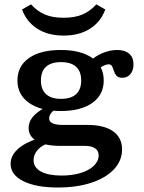

<svg xmlns="http://www.w3.org/2000/svg" viewBox="-20 -654 650 867"><path d="M240.5 192.7Q142.5 192.7 85.2 164Q27.9 135.2 27.9 85.7Q27.9 49.6 59.1 20.4Q90.2 -8.9 151.2 -28.9L203.4 -8.6Q170.1 0.6 150.8 22.1Q131.6 43.6 131.6 68.9Q131.6 102.4 164.8 120.6Q198 138.7 257.8 138.7Q306.8 138.7 344.6 127Q382.3 115.4 403.9 94.5Q425.4 73.6 425.4 47.6Q425.4 26.7 409.3 15.7Q393.3 4.7 363.5 4.7H251.4Q184.2 4.7 146.7 -16.6Q109.2 -37.9 109.2 -75.8Q109.2 -101.6 125.6 -123.1Q142 -144.5 177.4 -165.1L226.3 -158.3Q214.1 -149.3 208 -139.4Q201.9 -129.5 201.9 -118.7Q201.9 -104.5 217.6 -97.2Q233.2 -89.9 262.4 -89.9H374.1Q449.9 -89.9 490.5 -61.3Q531.2 -32.7 531.2 20.9Q531.2 71.5 494.6 110.5Q457.9 149.5 392.6 171.1Q327.4 192.7 240.5 192.7ZM254.2 -152.7Q163.1 -152.7 110.9 -189.6Q58.7 -226.5 58.7 -290.7Q58.7 -355.3 110.7 -391.8Q162.7 -428.3 254.2 -428.3Q345.7 -428.3 397.1 -391.9Q448.4 -355.4 448.4 -290.7Q448.4 -226.1 397.1 -189.4Q345.7 -152.7 254.2 -152.7ZM255.1 -207.6Q300.4 -207.6 323.5 -228.6Q346.6 -249.6 346.6 -290.7Q346.6 -331.8 323.5 -352.7Q300.4 -373.5 255.1 -373.5Q211.1 -373.5 187.9 -352.7Q164.8 -331.8 164.8 -290.7Q164.8 -250.1 187.9 -228.8Q211.1 -207.6 255.1 -207.6ZM532.9 -302.8Q514.3 -302.8 506.2 -312Q498.1 -321.2 494.4 -333.2Q490.7 -345.2 486.2 -354.4Q481.6 -363.6 470.7 -363.6Q463.4 -363.6 453.8 -360Q444.2 -356.3 434.6 -349.4Q425 -342.6 415.4 -332L385.8 -376.8Q409.7 -400.6 443.5 -414.5Q477.4 -428.3 509.2 -428.3Q544.2 -428.3 563.5 -411.4Q582.8 -394.5 582.8 -363.5Q582.8 -336.2 569 -319.5Q555.2 -302.8 532.9 -302.8ZM267.2 -493.3Q196.6 -493.3 148 -524.7Q99.4 -556.1 79.6 -611.2L120 -634.3Q148.5 -603 183 -588.4Q217.5 -573.8 267.2 -573.8Q317.4 -573.8 351.9 -588.4Q386.5 -603 415 -634.3L455.3 -611.2Q435.5 -555.7 386.7 -524.5Q337.9 -493.3 267.2 -493.3Z"/></svg>

Font: Playfair 5pt SemiExpanded Light
Style: Regular
Weight: 300
Width: 6
Designer: Claus Eggers Sørensen
Foundry: Claus Eggers Sørensen
Version: Version 2.203